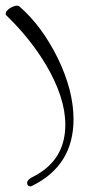

<svg xmlns="http://www.w3.org/2000/svg" viewBox="-72 -598 354 679"><path d="M36 61Q24 61 24 48Q24 38 43 28Q51 24 58 20Q65 16 71 12Q159 -46 159 -157Q159 -253 91 -368Q35 -462 -50 -544Q-52 -545 -52 -549Q-52 -559 -37 -569Q-22 -578 -12 -578Q-7 -578 -3 -575Q76 -506 132 -393Q188 -278 188 -176Q188 -13 42 59Q41 61 36 61Z"/></svg>

Font: Ole
Style: Regular
Weight: 400
Designer: Robert E. Leuschke
Foundry: Robert E. Leuschke
Version: Version 1.010; ttfautohint (v1.8.3)